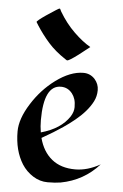

<svg xmlns="http://www.w3.org/2000/svg" viewBox="-54 -786 534 831"><g transform="rotate(5 213.5 -370.5)"><path d="M407.2 -90.3Q340.3 -15.6 241.2 2.9Q218.3 6.8 184.6 6.8Q150.9 6.8 121.1 -12Q91.3 -30.8 72.3 -60.5Q36.1 -118.2 36.1 -201.2Q36.1 -255.9 78.1 -322.3Q119.1 -387.7 178.2 -431.6Q241.7 -478.5 298.3 -478.5Q327.6 -478.5 347.7 -457Q366.2 -436 366.2 -409.2Q366.2 -382.3 354.5 -359.6Q342.8 -336.9 324 -315.4Q305.2 -293.9 281 -274.2Q256.8 -254.4 231.4 -237.3Q195.8 -212.9 141.6 -182.1Q157.2 -123 196.8 -91.1Q236.3 -59.1 298.8 -59.1Q351.6 -59.1 407.2 -90.3ZM259.8 -286.1Q272.9 -307.1 272.9 -327.1Q272.9 -347.2 268.6 -361.1Q264.2 -375 255.9 -385.7Q236.8 -410.2 206.5 -410.2Q132.3 -410.2 132.3 -258.8Q132.3 -231.9 136.7 -205.6Q222.7 -229.5 259.8 -286.1ZM317.9 -592.3Q312.5 -588.4 299.1 -577.6Q285.6 -566.9 270.5 -555.2Q231.4 -525.9 223.1 -525.9Q221.7 -525.9 215.3 -530.3Q169.4 -560.5 139.6 -594.2Q109.9 -627.9 85.4 -666L76.7 -680.2Q76.7 -685.5 115.2 -711.9Q167 -746.6 170.4 -746.6Q173.8 -746.6 174.3 -744.1Q174.8 -741.7 178.7 -734.9Q208 -685.1 246.1 -648.2Q284.2 -611.3 317.9 -592.3Z"/></g></svg>

Font: Fondamento
Style: Regular
Weight: 400
Version: Version 1.000